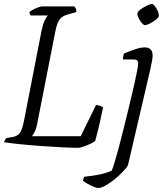

<svg xmlns="http://www.w3.org/2000/svg" viewBox="-27 -736 825 956"><path d="M365 0Q332 0 282.5 -2.5Q233 -5 177.5 -9Q122 -13 73 -18Q24 -23 -7 -28Q-1 -44 6 -49L32 -53Q58 -57 70.5 -72Q83 -87 93 -137L180 -584Q187 -617 196.5 -636Q206 -655 211 -659H126Q120 -667 120 -677Q126 -682 138.5 -688.5Q151 -695 163.5 -699.5Q176 -704 182 -704H343Q346 -700 350 -693.5Q354 -687 353 -676L308 -663Q283 -656 270 -639.5Q257 -623 248 -577L158 -119Q154 -96 146.5 -81Q139 -66 132 -58H375L451 -213Q462 -213 472 -209Q482 -205 486 -201Q479 -165 469.5 -123.5Q460 -82 447 -34Q438 -27 422 -19.5Q406 -12 390 -6.5Q374 -1 365 0ZM462 200Q454 200 438.5 193.5Q423 187 408 178.5Q393 170 386 164Q389 149 393 144Q434 140 468 133Q502 126 529 114Q534 104 543.5 72.5Q553 41 565 -3.5Q577 -48 589 -97Q601 -146 612 -191Q618 -217 626.5 -252Q635 -287 643 -322Q651 -357 656 -384.5Q661 -412 661 -422Q661 -440 638 -440H585Q585 -445 586.5 -454.5Q588 -464 591 -470Q618 -481 645.5 -490.5Q673 -500 693 -500Q733 -500 733 -459Q733 -450 729.5 -431Q726 -412 721 -389L610 87Q605 97 587.5 116Q570 135 547 154Q524 173 501 186.5Q478 200 462 200ZM694 -611Q688 -611 679 -621.5Q670 -632 663.5 -645Q657 -658 657 -667Q657 -677 671.5 -688Q686 -699 703.5 -707.5Q721 -716 729 -716Q736 -716 744 -705.5Q752 -695 758 -682Q764 -669 764 -659Q764 -650 750.5 -639Q737 -628 720.5 -619.5Q704 -611 694 -611Z"/></svg>

Font: Texturina Thin
Style: Italic
Weight: 100
Italic angle: -11°
Designer: Guillermo Torres Carreño
Foundry: Omnibus-Type
Version: Version 1.002; ttfautohint (v1.8.3)